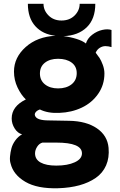

<svg xmlns="http://www.w3.org/2000/svg" viewBox="-20 -749 635 1019"><path d="M571.8 -499Q555.7 -503.9 540 -504.2Q524.4 -504.4 509.8 -495.4Q495.1 -486.3 487.8 -469.2Q500.5 -453.1 508.5 -440.9Q516.6 -428.7 525.4 -405.3Q534.2 -381.8 534.2 -358.9Q534.2 -298.8 501.2 -251.2Q468.3 -203.6 414.3 -178Q360.4 -152.3 294.9 -149.9Q233.4 -147 191.9 -168Q176.8 -163.1 169.4 -153.6Q162.1 -144 166 -134.8Q174.8 -109.9 238.8 -109.9L347.2 -107.9Q438 -106.4 494.1 -68.1Q550.3 -29.8 556.2 35.2Q561 87.9 543 128.9Q524.9 169.9 488 195.3Q451.2 220.7 401.4 234.4Q351.6 248 290 250Q178.2 253.4 114.3 215.8Q50.3 178.2 36.1 118.2Q31.2 103 33.2 81.1Q35.2 59.1 40.8 37.8Q46.4 16.6 61.3 -3.9Q76.2 -24.4 97.2 -36.1Q73.7 -42 57.9 -67.1Q42 -92.3 42 -120.1Q42 -184.6 117.2 -221.2Q92.3 -244.6 73.2 -284.4Q54.2 -324.2 54.2 -369.1Q54.2 -443.8 116.2 -499.3Q178.2 -554.7 274.9 -559.1Q207 -566.4 167.5 -610.1Q127.9 -653.8 127.9 -729H210.9Q210.9 -693.8 237.5 -667Q264.2 -640.1 306.2 -640.1Q349.1 -640.1 376 -666.7Q402.8 -693.4 402.8 -729H485.8Q485.8 -648.4 440.4 -604.2Q395 -560.1 316.9 -557.1Q351.6 -553.2 385.3 -542.7Q418.9 -532.2 436 -518.1Q443.8 -544.9 469.2 -564.5Q494.6 -584 523.2 -590.3Q551.8 -596.7 571.8 -589.8ZM288.1 -279.8Q332.5 -279.8 359.9 -301.5Q387.2 -323.2 387.2 -360.8Q387.2 -397 359.9 -417Q332.5 -437 288.1 -437Q245.1 -437 218.5 -416.3Q191.9 -395.5 191.9 -358.9Q191.9 -322.3 218.8 -301Q245.6 -279.8 288.1 -279.8ZM205.1 7.8Q188 12.7 177 30Q166 47.4 166 64.9Q166 97.2 195.6 113.5Q225.1 129.9 278.8 129.9Q338.4 129.9 376.7 112.3Q415 94.7 415 64.9Q415 7.8 278.8 7.8Z"/></svg>

Font: Oakes Grotesk Bold
Style: Regular
Weight: 700
Designer: Samuel Oakes
Foundry: Samuel Oakes
Version: Version 1.000;PS 001.000;hotconv 1.0.88;makeotf.lib2.5.64775